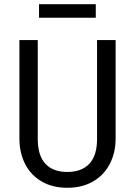

<svg xmlns="http://www.w3.org/2000/svg" viewBox="-20 -879 640 910"><path d="M528 -223Q528 -154 499.5 -100.5Q471 -47 419.5 -18Q368 11 299 11Q229 11 178 -18.5Q127 -48 99.5 -101Q72 -154 72 -223V-689H159V-220Q159 -142 195 -103Q231 -64 299 -64Q367 -64 403.5 -103Q440 -142 440 -220V-689H528ZM165 -795V-859H434V-795Z"/></svg>

Font: FiraDG Mono
Style: Regular
Weight: 400
Designer: Carrois Corporate & Edenspiekermann AG
Foundry: Carrois Corporate GbR & Edenspiekermann AG
Version: Version 3.206